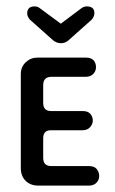

<svg xmlns="http://www.w3.org/2000/svg" viewBox="-20 -580 360 600"><path d="M100 0Q75 0 60 -15Q45 -30 45 -55V-348Q45 -371 60.5 -385.5Q76 -400 97 -400H248Q265 -400 272.5 -391.5Q280 -383 280 -370Q280 -358 271.5 -349Q263 -340 248 -340H141Q115 -340 115 -314V-259Q115 -233 139 -233H238Q255 -233 262.5 -224Q270 -215 270 -203Q270 -192 261.5 -182.5Q253 -173 238 -173H139Q115 -173 115 -148V-87Q115 -61 140 -61H258Q275 -61 282.5 -51.5Q290 -42 290 -30Q290 -18 281.5 -9Q273 0 258 0ZM88 -560Q98 -560 105 -554L170 -506L234 -554Q242 -560 251 -560Q275 -560 275 -539Q275 -529 267 -519L194 -454Q184 -445 170.5 -445Q157 -445 146 -454L73 -519Q65 -529 65 -538Q65 -560 88 -560Z"/></svg>

Font: Dongle
Style: Regular
Weight: 400
Designer: Yanghee Ryu
Foundry: Yanghee Ryu
Version: Version 2.000